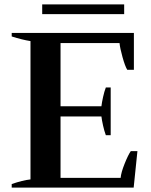

<svg xmlns="http://www.w3.org/2000/svg" viewBox="-20 -849 684 869"><path d="M542 -785H171V-829H542ZM602 -165 585 0H33V-16Q82 -33 118 -37V-663Q80 -669 33 -684V-700H586V-533H556Q546 -549 534.5 -590.5Q523 -632 521 -654H254V-368H439Q441 -385 446.5 -410Q452 -435 459 -453H481V-237H459Q452 -256 446.5 -280.5Q441 -305 439 -322H254V-44H526Q528 -68 544 -108Q560 -148 572 -165Z"/></svg>

Font: Trirong SemiBold
Style: Regular
Weight: 600
Designer: Katatrad Team
Foundry: CadsonDemak
Version: Version 1.001